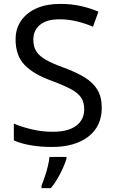

<svg xmlns="http://www.w3.org/2000/svg" viewBox="-20 -744 589 985"><path d="M502 -191Q502 -96 433 -43Q364 10 247 10Q187 10 136 1Q85 -8 51 -24V-110Q87 -94 140.5 -81Q194 -68 251 -68Q330 -68 371 -99Q412 -130 412 -183Q412 -218 397 -242Q382 -266 345 -286Q308 -306 244 -330Q152 -363 106 -411Q60 -459 60 -542Q60 -598 89 -639Q118 -680 169 -702Q220 -724 288 -724Q346 -724 395 -713Q444 -702 485 -684L457 -607Q420 -623 376 -634Q332 -645 286 -645Q219 -645 185 -616.5Q151 -588 151 -541Q151 -505 166 -481Q181 -457 215 -437.5Q249 -418 307 -397Q370 -374 413.5 -347.5Q457 -321 479.5 -284Q502 -247 502 -191ZM321 61V70Q316 88 304 115.5Q292 143 275.5 171.5Q259 200 241 221H193V209Q200 192 209 165.5Q218 139 225 110.5Q232 82 234 61Z"/></svg>

Font: Noto Sans
Style: Regular
Weight: 400
Designer: Monotype Design Team
Foundry: Monotype Imaging Inc.
Version: Version 1.902